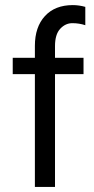

<svg xmlns="http://www.w3.org/2000/svg" viewBox="-20 -734 369 754"><path d="M308 -443H196V0H117V-443H30V-507H117V-554Q117 -628 156.5 -671Q196 -714 266 -714Q290 -714 315 -707V-635Q291 -643 264 -643Q237 -643 216.5 -621Q196 -599 196 -553V-507H308Z"/></svg>

Font: Hind Madurai
Style: Regular
Weight: 400
Designer: Jyotish Sonowal
Foundry: Indian Type Foundry
Version: Version 0.702;PS 1.0;hotconv 1.0.81;makeotf.lib2.5.63406